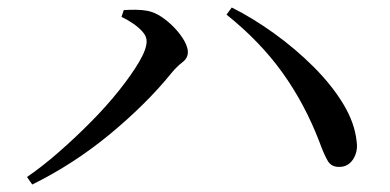

<svg xmlns="http://www.w3.org/2000/svg" viewBox="-20 -600 1040 512"><path d="M52 -128Q93 -156 137.5 -195Q182 -234 223.5 -276Q265 -318 298 -359.5Q331 -401 351 -435Q371 -469 371 -490Q371 -503 360.5 -515Q350 -527 334.5 -537.5Q319 -548 304 -555L310 -573Q323 -574 340.5 -574Q358 -574 374 -571Q393 -567 411.5 -554.5Q430 -542 446 -525Q462 -508 471.5 -491Q481 -474 481 -461Q481 -445 466.5 -434Q452 -423 437 -405Q404 -364 361.5 -322Q319 -280 271 -240.5Q223 -201 171 -167.5Q119 -134 66 -108ZM886 -155Q864 -154 854 -171Q844 -188 832 -221Q793 -323 733 -406.5Q673 -490 584 -561L598 -580Q654 -552 711 -511Q768 -470 816.5 -421.5Q865 -373 895.5 -322.5Q926 -272 931 -223Q934 -204 928 -188Q922 -172 911 -163.5Q900 -155 886 -155Z"/></svg>

Font: Noto Serif JP ExtraLight Medium
Style: Regular
Weight: 500
Version: Version 2.003-H1;hotconv 1.1.1;makeotfexe 2.6.0